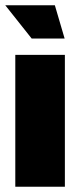

<svg xmlns="http://www.w3.org/2000/svg" viewBox="-27 -708 297 728"><path d="M218 -562H93L-7 -688H181ZM219 0H31V-500H219Z"/></svg>

Font: CostaRica
Style: Normal
Weight: 900
Version: Version 1.3